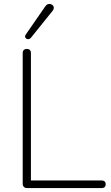

<svg xmlns="http://www.w3.org/2000/svg" viewBox="-20 -961 567 981"><path d="M118 0Q108 0 102 -6Q96 -12 96 -22V-689Q96 -700 101.5 -705.5Q107 -711 117 -711Q127 -711 132.5 -705.5Q138 -700 138 -689V-39H498Q509 -39 514.5 -34Q520 -29 520 -20Q520 -10 514.5 -5Q509 0 498 0ZM138 -768Q133 -762 126.5 -761Q120 -760 115 -763Q110 -766 108.5 -772Q107 -778 112 -785L211 -928Q217 -937 224.5 -939.5Q232 -942 239 -940Q246 -938 250.5 -933Q255 -928 255 -921Q255 -914 249 -906Z"/></svg>

Font: Nunito ExtraLight ExtraLight
Style: Regular
Weight: 250
Version: Version 3.602